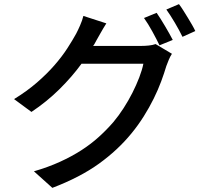

<svg xmlns="http://www.w3.org/2000/svg" viewBox="-20 -834 996 928"><path d="M661 -612Q681 -612 699.5 -614Q718 -616 732 -621L811 -574Q803 -562 796 -545.5Q789 -529 784 -515Q774 -481 759 -440.5Q744 -400 723 -357.5Q702 -315 675 -272Q648 -229 616 -190Q550 -109 458.5 -43Q367 23 233 74L144 -6Q213 -26 270 -52Q327 -78 373.5 -108Q420 -138 458 -172.5Q496 -207 528 -244Q554 -275 577.5 -311.5Q601 -348 620 -385.5Q639 -423 653 -459.5Q667 -496 673 -526H374Q329 -464 268 -403.5Q207 -343 132 -293L48 -355Q110 -393 158.5 -435Q207 -477 243.5 -519Q280 -561 305.5 -600.5Q331 -640 348 -671Q356 -686 367 -711Q378 -736 383 -757L494 -721Q480 -699 466.5 -675Q453 -651 445 -637Q441 -630 438 -624Q435 -618 430 -612ZM737 -772Q746 -759 756.5 -742.5Q767 -726 777.5 -708Q788 -690 798 -672.5Q808 -655 815 -641L751 -615Q737 -644 716.5 -681.5Q696 -719 676 -747ZM845 -814Q855 -801 866 -783.5Q877 -766 888 -748Q899 -730 908.5 -713.5Q918 -697 924 -684L862 -656Q847 -687 825.5 -723.5Q804 -760 784 -788Z"/></svg>

Font: Kinto Sans Med
Style: Regular
Weight: 500
Designer: Authors: Ryoko NISHIZUKA  (kana & ideographs); Paul D. Hunt (Latin, Greek & Cyrillic); Wenlong ZHANG  (bopomofo); Sandol
Foundry: Adobe Systems Incorporated, ookami Inc.
Version: Version 0.001